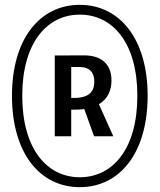

<svg xmlns="http://www.w3.org/2000/svg" viewBox="-20 -762 660 794"><path d="M274.5 -198.5V-308.5H289C303.5 -308.5 316.5 -309.5 328.5 -311L369 -198.5H448.5L389 -331C426 -353 441 -389 441 -429.5C441 -498.5 397.5 -533.5 326 -533L206.5 -532.5V-198.5ZM29.5 -366C29.5 -127 146 12 310 12C473.5 12 590.5 -127 590.5 -366C590.5 -603 473.5 -742 310 -742C146 -742 29.5 -603 29.5 -366ZM72 -366C72 -583.5 173.5 -701.5 310 -701.5C447 -701.5 548 -583.5 548 -366C548 -147 447 -29 310 -29C173.5 -29 72 -147 72 -366ZM274.5 -357V-485H307.5C352 -485 370 -461.5 370 -424C370 -390.5 356 -357 286 -357Z"/></svg>

Font: Monaspace Argon Medium
Style: Regular
Weight: 500
Designer: Riley Cran & the Lettermatic Team
Foundry: Lettermatic
Version: Version 1.000 (Monaspace Argon)